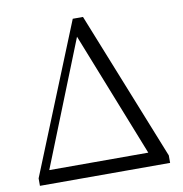

<svg xmlns="http://www.w3.org/2000/svg" viewBox="-82 -810 843 886"><g transform="rotate(-10 340.0 -366.5)"><path d="M89 -64 322 -648 553 -64ZM365 -733H317L34 -35V0H644V-35Z"/></g></svg>

Font: Noto Serif CJK JP Light
Style: Regular
Weight: 300
Designer: Ryoko NISHIZUKA 西塚涼子 (kana & ideographs); Frank Grießhammer (Latin, Greek & Cyrillic); Wenlong ZHANG 张文龙 (bopomofo); San
Foundry: Adobe Systems Incorporated
Version: Version 1.001;PS 1.001;hotconv 16.6.54;makeotf.lib2.5.65590